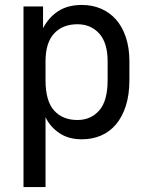

<svg xmlns="http://www.w3.org/2000/svg" viewBox="-20 -556 595 776"><path d="M75 -530H154V-442Q177 -486 215.5 -511Q254 -536 311 -536Q353 -536 388 -521Q423 -506 448.5 -477.5Q474 -449 488.5 -406Q503 -363 503 -308V-232Q503 -173 488.5 -128Q474 -83 448.5 -53Q423 -23 388 -8Q353 7 311 7Q257 7 220 -18Q183 -43 164 -82V200H75ZM293 -71Q347 -71 381 -109.5Q415 -148 415 -232V-308Q415 -383 381 -420.5Q347 -458 293 -458Q233 -458 198.5 -420.5Q164 -383 164 -308V-232Q164 -148 198.5 -109.5Q233 -71 293 -71Z"/></svg>

Font: Golos UI
Style: Regular
Weight: 400
Designer: A.Korolkova, Vitaly Kuzmin
Foundry: ParaType Ltd
Version: Version 2.000